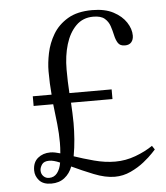

<svg xmlns="http://www.w3.org/2000/svg" viewBox="-50 -697 649 752"><g transform="rotate(-5 275.0 -321.5)"><path d="M79 -299V-337H153Q151 -359 150 -381.5Q149 -404 149 -429Q149 -462 157 -500.5Q165 -539 185.5 -573.5Q206 -608 243.5 -630.5Q281 -653 340 -653Q390 -653 423 -635.5Q456 -618 473 -592Q490 -566 490 -540Q490 -524 481.5 -514Q473 -504 456 -504Q437 -504 429 -516.5Q421 -529 417 -547.5Q413 -566 407 -584Q401 -602 386.5 -614.5Q372 -627 342 -627Q301 -627 274 -600Q247 -573 233.5 -528.5Q220 -484 220 -429Q220 -382 223 -337H389V-299H226Q227 -279 228 -259Q229 -239 229 -219Q229 -188 226.5 -155Q224 -122 218 -89Q253 -77 296 -65.5Q339 -54 379 -54Q420 -54 459 -68.5Q498 -83 527 -103L537 -88Q537 -88 524 -74Q511 -60 488 -41.5Q465 -23 435 -9Q405 5 372 5Q335 5 290 -13Q245 -31 205 -50Q195 -23 174 -6.5Q153 10 122 10Q90 10 74.5 -7.5Q59 -25 59 -47Q59 -79 79 -95.5Q99 -112 128 -112Q137 -112 147 -110Q157 -108 167 -105Q168 -116 168.5 -126.5Q169 -137 169 -147Q169 -183 165 -220.5Q161 -258 156 -299ZM115 -13Q135 -13 147 -28.5Q159 -44 163 -69Q138 -80 121 -80Q100 -80 92 -68Q84 -56 84 -45Q84 -31 93 -22Q102 -13 115 -13Z"/></g></svg>

Font: Gilda Display
Style: Regular
Weight: 400
Designer: Eduardo Rodriguez Tunni
Foundry: Eduardo Rodriguez Tunni
Version: Version 1.002; ttfautohint (v1.8.4.7-5d5b);gftools[0.9.22]